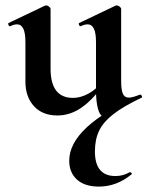

<svg xmlns="http://www.w3.org/2000/svg" viewBox="-20 -415 546 710"><path d="M74 -113V-260Q74 -325 43 -325Q32 -325 18 -318H17Q13 -318 11 -323.5Q9 -329 12 -330L146 -394L151 -395Q156 -395 161.5 -390.5Q167 -386 167 -382V-161Q167 -53 250 -53Q278 -53 307.5 -69Q337 -85 354 -111L360 -99Q324 -47 282 -17.5Q240 12 192 12Q137 12 105.5 -22.5Q74 -57 74 -113ZM456 -54Q470 -54 497 -65H499Q502 -65 504.5 -60Q507 -55 504 -54L366 13Q364 14 361 14Q350 14 342.5 -12Q335 -38 335 -82V-260Q335 -325 304 -325Q293 -325 278 -318H277Q274 -318 272 -323.5Q270 -329 273 -330L407 -394Q409 -395 412 -395Q417 -395 422.5 -390.5Q428 -386 428 -382V-116Q428 -82 434.5 -68Q441 -54 456 -54ZM331 145Q331 236 407 236Q435 236 459 222H461Q464 222 466.5 225Q469 228 466 230Q411 275 346 275Q293 275 264.5 249Q236 223 236 179Q236 53 497 -63L504 -54Q437 -22 400 6.5Q363 35 347 67.5Q331 100 331 145Z"/></svg>

Font: Cormorant Infant
Style: Bold
Weight: 700
Designer: Christian Thalmann (Catharsis Fonts)
Foundry: Catharsis Fonts
Version: Version 4.000